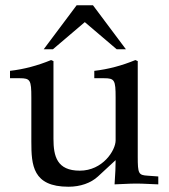

<svg xmlns="http://www.w3.org/2000/svg" viewBox="-20 -697 642 729"><path d="M283 -49C196 -49 183 -104 183 -170V-465L174 -469C123 -448 71 -434 18 -428V-400H55C95 -400 99 -393 99 -327V-159C99 -70 104 12 240 12C285 12 325 -2 352 -27L419 -89C419 -60 418 -44 415 3C482 0 483 0 498 0C512 0 512 0 581 3V-27L540 -30C506 -32 503 -38 503 -102V-465L494 -469C443 -448 391 -434 338 -428V-400H375C415 -400 419 -393 419 -327V-164C419 -126 370 -49 283 -49ZM271 -677 146 -510H181L302 -613L423 -510H458L333 -677Z"/></svg>

Font: Asana Math
Style: Regular
Weight: 400
Version: Version 000.958